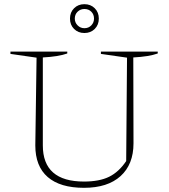

<svg xmlns="http://www.w3.org/2000/svg" viewBox="-20 -891 807 919"><path d="M382 8Q268 8 208.5 -43.5Q149 -95 149 -195L155 -615L30 -633V-644H302V-635Q260 -620 185 -616V-195Q185 -22 382 -22Q456 -22 502.5 -45Q549 -68 584 -120L588 -615L463 -633V-644H735V-635Q693 -620 618 -616L619 -205Q619 -104 557 -48Q495 8 382 8ZM384 -733Q354 -733 334.5 -752.5Q315 -772 315 -802Q315 -832 334.5 -851.5Q354 -871 384 -871Q414 -871 433.5 -851.5Q453 -832 453 -802Q453 -772 433.5 -752.5Q414 -733 384 -733ZM384 -756Q404 -756 417 -769.5Q430 -783 430 -802Q430 -822 417 -835Q404 -848 384 -848Q365 -848 351.5 -835Q338 -822 338 -802Q338 -783 351.5 -769.5Q365 -756 384 -756Z"/></svg>

Font: Piazzolla SC Thin
Style: Regular
Weight: 100
Designer: Juan Pablo del Peral
Foundry: Huerta Tipografica
Version: Version 1.330